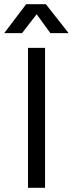

<svg xmlns="http://www.w3.org/2000/svg" viewBox="-64 -894 347 914"><path d="M262.7 -736.3H175.8L110.4 -826.2L41 -736.3H-43.9L60.5 -874H154.3ZM150.4 -666V0H69.3V-666Z"/></svg>

Font: BF_TEXT
Style: Regular
Weight: 400
Foundry: EA DICE
Version: Version 1.404